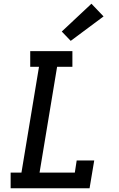

<svg xmlns="http://www.w3.org/2000/svg" viewBox="-20 -1009 640 1029"><path d="M37 0V-84H95L189 -651H142V-735H368V-651H286L192 -84H381L391 -149H485L460 0ZM359 -790 311 -840 470 -989 535 -921Z"/></svg>

Font: Iosevka Etoile Medium Oblique
Style: Regular
Weight: 500
Italic angle: -9°
Designer: Belleve Invis
Foundry: Belleve Invis
Version: Version 15.5.2; ttfautohint (v1.8.4)